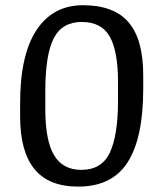

<svg xmlns="http://www.w3.org/2000/svg" viewBox="-20 -691 614 722"><path d="M273.9 10.7Q163.1 10.7 109.4 -55.4Q55.7 -121.6 55.7 -252.4V-303.7Q55.7 -484.9 117.4 -578.1Q179.2 -671.4 292 -671.4Q408.2 -671.4 463.4 -607.2Q518.6 -543 518.6 -407.7V-356.9Q518.6 -172.9 460.2 -81.1Q401.9 10.7 273.9 10.7ZM423.8 -381.8Q423.8 -498 392.8 -553.2Q361.8 -608.4 287.1 -608.4Q213.4 -608.4 181.9 -546.6Q150.4 -484.9 150.4 -347.7V-279.3Q150.4 -163.6 183.1 -107.9Q215.8 -52.2 286.1 -52.2Q362.3 -52.2 393.1 -117.2Q423.8 -182.1 423.8 -313.5Z"/></svg>

Font: Noticia Text
Style: Regular
Weight: 400
Designer: JM Sole
Foundry: JM Sole
Version: Version 1.003